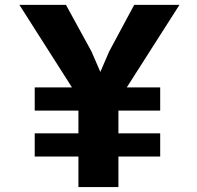

<svg xmlns="http://www.w3.org/2000/svg" viewBox="-20 -763 802 783"><path d="M121.6 -312V-406.7H273.4L59.1 -743.2H249L353 -553.2L389.2 -469.7L425.3 -553.2L527.3 -743.2H711.9L497.1 -406.7H633.3V-312H462.9V-219.2H633.3V-124.5H462.9V0H299.8V-124.5H121.6V-219.2H299.8V-312Z"/></svg>

Font: HaufeMerriweatherSans
Style: Bold
Weight: 700
Designer: Eben Sorkin
Foundry: Eben Sorkin
Version: Version 1.56